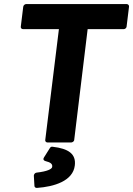

<svg xmlns="http://www.w3.org/2000/svg" viewBox="-20 -687 653 942"><path d="M202 0C201 5 205 12 213 12H329C334 12 343 8 344 0L410 -544H587C592 -544 600 -548 601 -556L613 -654C614 -659 610 -667 602 -667H108C103 -667 95 -662 94 -654L82 -556C81 -551 85 -544 93 -544H269ZM238 33C233 32 228 34 225 39L196 85C188 98 199 102 202 103C230 110 238 118 236 132C235 142 213 154 159 160C151 161 146 169 146 175L149 225C149 231 154 235 161 235C246 229 338 201 347 125C354 69 317 42 238 33Z"/></svg>

Font: Falling Sky
Style: BdObl
Weight: 700
Designer: Paul D. Hunt
Foundry: Adobe Systems Incorporated
Version: Version 1.02